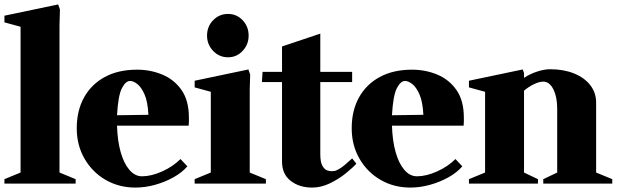

<svg xmlns="http://www.w3.org/2000/svg" viewBox="-32 -830 2788 868"><path d="M-12 0V-20L61 -50V-709L-12 -729V-759L231 -810L239 -787L237 -718V-50L310 -20V0Z M580 18Q506 18 446 -16.5Q386 -51 350.5 -112Q315 -173 315 -250Q315 -330 348 -389.5Q381 -449 442 -482Q503 -515 588 -515Q649 -515 702.5 -492.5Q756 -470 789 -422.5Q822 -375 822 -298Q822 -291 822 -280.5Q822 -270 821 -262H497Q499 -194 513.5 -142.5Q528 -91 553 -62Q578 -33 610 -33Q652 -33 701 -55Q750 -77 784 -111L815 -78Q791 -50 752.5 -28.5Q714 -7 669 5.5Q624 18 580 18ZM556 -464Q536 -464 519 -431Q502 -398 497 -309L639 -311Q636 -370 621.5 -403Q607 -436 589 -450Q571 -464 556 -464Z M848 0V-20L921 -50V-415L848 -435V-465L1091 -516L1099 -493L1097 -427V-50L1170 -20V0ZM999 -571Q959 -571 931.5 -600Q904 -629 904 -669Q904 -710 931.5 -738.5Q959 -767 999 -767Q1038 -767 1065 -738.5Q1092 -710 1092 -669Q1092 -629 1065 -600Q1038 -571 999 -571Z M1379 18Q1321 18 1282 -12.5Q1243 -43 1243 -99V-459H1152L1155 -505H1243V-620L1416 -678V-505H1560V-459H1416V-134Q1416 -97 1425.5 -80.5Q1435 -64 1446.5 -60Q1458 -56 1464 -56Q1470 -56 1479.5 -57Q1489 -58 1507.5 -70Q1526 -82 1560 -114L1579 -90Q1564 -73 1532 -47Q1500 -21 1460 -1.5Q1420 18 1379 18Z M1823 18Q1749 18 1689 -16.5Q1629 -51 1593.5 -112Q1558 -173 1558 -250Q1558 -330 1591 -389.5Q1624 -449 1685 -482Q1746 -515 1831 -515Q1892 -515 1945.5 -492.5Q1999 -470 2032 -422.5Q2065 -375 2065 -298Q2065 -291 2065 -280.5Q2065 -270 2064 -262H1740Q1742 -194 1756.5 -142.5Q1771 -91 1796 -62Q1821 -33 1853 -33Q1895 -33 1944 -55Q1993 -77 2027 -111L2058 -78Q2034 -50 1995.5 -28.5Q1957 -7 1912 5.5Q1867 18 1823 18ZM1799 -464Q1779 -464 1762 -431Q1745 -398 1740 -309L1882 -311Q1879 -370 1864.5 -403Q1850 -436 1832 -450Q1814 -464 1799 -464Z M2088 0V-20L2161 -50V-415L2088 -435V-465L2331 -516L2337 -500V-478Q2364 -496 2396.5 -506.5Q2429 -517 2455 -517Q2516 -517 2563 -498Q2610 -479 2636.5 -445Q2663 -411 2663 -366V-50L2736 -20V0H2424V-20L2487 -50V-338Q2487 -392 2469.5 -426.5Q2452 -461 2424 -461Q2406 -461 2382 -449.5Q2358 -438 2337 -420V-50L2400 -20V0Z"/></svg>

Font: Wittgenstein Black
Style: Regular
Weight: 900
Designer: Jörg Drees
Foundry: Jörg Drees
Version: Version 1.303; ttfautohint (v1.8.4.7-5d5b)